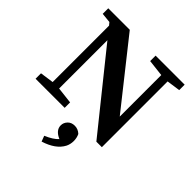

<svg xmlns="http://www.w3.org/2000/svg" viewBox="-240 -818 1242 1242"><g transform="rotate(45 380.5 -197.5)"><path d="M642.1 9.8H591.8L178.2 -504.9V-63L292 -49.8V0H25.9V-49.8L119.1 -63V-579.1L104 -597.2L36.1 -604V-654.8H232.9L584 -211.9V-591.8L469.2 -605V-654.8H734.9V-605L642.1 -591.8ZM354 98.1Q354 73.2 372.1 54.2Q390.1 35.2 420.4 35.2Q450.7 35.2 474.1 57.1Q485.8 81.5 485.8 110.8Q485.4 140.6 473.6 164.1Q439.9 229 340.8 259.8L326.2 221.2Q384.3 196.8 411.1 167Q354 142.6 354 98.1Z"/></g></svg>

Font: SourceSerifPro-Bold
Style: Bold
Weight: 700
Designer: Frank Grießhammer
Foundry: Adobe Systems Incorporated
Version: Version 1.014;PS Version 1.0;hotconv 1.0.73;makeotf.lib2.5.5